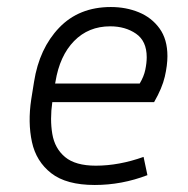

<svg xmlns="http://www.w3.org/2000/svg" viewBox="-20 -517 535 547"><path d="M400 -18Q327 10 250 10Q169 10 126 -23.5Q83 -57 71 -112.5Q59 -168 69 -234L77 -284Q92 -379 148.5 -438Q205 -497 296 -497Q339 -497 375.5 -482Q412 -467 434.5 -436Q457 -405 457 -357Q457 -331 449.5 -298.5Q442 -266 419 -226H129Q122 -177 129 -135.5Q136 -94 165.5 -69.5Q195 -45 253 -45Q319 -45 389 -70ZM138 -284 137 -279H378Q390 -299 394 -318.5Q398 -338 398 -354Q398 -400 367.5 -421Q337 -442 294 -442Q232 -442 191 -400Q150 -358 138 -284Z"/></svg>

Font: Inria Sans Light
Style: Italic
Weight: 300
Italic angle: -10°
Designer: Black Foundry Team
Foundry: Black Foundry
Version: Version 1.2; ttfautohint (v1.8.3)